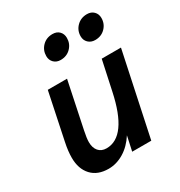

<svg xmlns="http://www.w3.org/2000/svg" viewBox="-177 -863 939 1002"><g transform="rotate(-30 292.5 -362.0)"><path d="M453 0H338L357 -88Q325 -38 280.5 -11Q236 16 188 16Q122 16 85.5 -23.5Q49 -63 49 -130Q49 -149 51.5 -171.5Q54 -194 60 -222L118 -500H234L176 -222Q167 -180 167 -156Q167 -122 184 -102Q201 -82 232 -82Q354 -82 405 -323L443 -500H559ZM255 -601Q230 -601 214.5 -616.5Q199 -632 199 -656Q199 -691 223 -715.5Q247 -740 284 -740Q310 -740 325 -724.5Q340 -709 340 -685Q340 -650 316 -625.5Q292 -601 255 -601ZM463 -601Q438 -601 422 -616.5Q406 -632 406 -656Q406 -691 430.5 -715.5Q455 -740 492 -740Q517 -740 532.5 -724.5Q548 -709 548 -685Q548 -650 524 -625.5Q500 -601 463 -601Z"/></g></svg>

Font: Wix Madefor Text SemiBold
Style: Italic
Weight: 600
Italic angle: -12°
Designer: Dalton Maag Ltd
Foundry: Dalton Maag Ltd
Version: Version 3.100